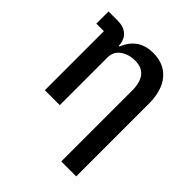

<svg xmlns="http://www.w3.org/2000/svg" viewBox="-201 -661 991 991"><g transform="rotate(45 294.5 -166.0)"><path d="M196 0H87V-431H32V-520H98Q143 -520 168 -497Q193 -474 195 -432H200Q240 -532 347 -532Q427 -532 471.5 -479Q516 -426 516 -330V200H407V-316Q407 -438 309 -438Q263 -438 229.5 -414.5Q196 -391 196 -348Z"/></g></svg>

Font: IBM Plex Sans Medm
Style: Regular
Weight: 500
Designer: Mike Abbink, Paul van der Laan, Pieter van Rosmalen
Foundry: Bold Monday
Version: Version 3.005